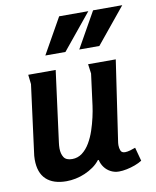

<svg xmlns="http://www.w3.org/2000/svg" viewBox="-84 -800 710 875"><g transform="rotate(-10 271.0 -362.0)"><path d="M192 -497 149 -169Q148 -162 147.5 -155.5Q147 -149 147 -142Q147 -117 157.5 -100.5Q168 -84 196 -84Q222 -84 242.5 -99.5Q263 -115 278 -140.5Q293 -166 303 -196Q313 -226 319.5 -255Q326 -284 329 -307L348 -453L342 -497H470L416 -130Q415 -125 414.5 -119.5Q414 -114 414 -109Q414 -96 418.5 -84.5Q423 -73 439 -73Q449 -73 463 -77Q477 -81 487 -85L504 -22Q490 -13 471 -6Q452 1 432.5 5Q413 9 396 9Q376 9 358.5 0Q341 -9 329.5 -24.5Q318 -40 314 -59H310Q297 -42 278.5 -29Q260 -16 239 -7Q218 2 196 6.5Q174 11 153 11Q92 11 59.5 -19.5Q27 -50 27 -111Q27 -128 30 -146L70 -453L65 -497ZM250 -735H385L250 -570H157ZM407 -735H542L407 -570H314Z"/></g></svg>

Font: Rosario
Style: Italic
Weight: 400
Italic angle: -8.05°
Designer: Hector Gatti
Foundry: Omnibus Type
Version: Version 1.201